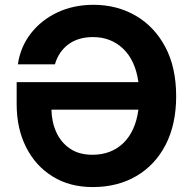

<svg xmlns="http://www.w3.org/2000/svg" viewBox="-20 -757 788 787"><path d="M359.9 9.8Q265.6 9.8 195.6 -33.7Q125.5 -77.1 86.9 -153.8Q48.3 -230.5 48.3 -329.6V-420.4H547.4Q534.7 -509.8 484.6 -557.4Q434.6 -605 361.3 -605Q300.3 -605 260.3 -575.2Q220.2 -545.4 205.1 -493.2H53.2Q63.5 -564.5 106.2 -619.6Q148.9 -674.8 215.3 -706.1Q281.7 -737.3 363.3 -737.3Q459 -737.3 535.9 -692.9Q612.8 -648.4 657.5 -564.5Q702.1 -480.5 702.1 -362.8Q702.1 -247.6 659.2 -164.1Q616.2 -80.6 539.1 -35.4Q461.9 9.8 359.9 9.8ZM547.4 -307.6H190.9Q191.9 -256.8 210.9 -214.8Q230 -172.9 267.1 -147.7Q304.2 -122.6 358.9 -122.6Q435.5 -122.6 485.4 -170.4Q535.2 -218.3 547.4 -307.6Z"/></svg>

Font: Inter-Bold
Style: Bold
Weight: 700
Designer: Rasmus Andersson
Foundry: rsms
Version: Version 4.000;git-a52131595